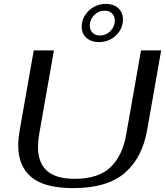

<svg xmlns="http://www.w3.org/2000/svg" viewBox="-20 -960 851 990"><path d="M74 -210Q74 -245 82 -291L154 -700H258L182 -268Q176 -232 176 -201Q176 -122 221.5 -80Q267 -38 366 -38Q487 -38 549.5 -97.5Q612 -157 631 -268L707 -700H811L739 -291Q714 -146 623 -68Q532 10 358 10Q210 10 142 -46.5Q74 -103 74 -210ZM401 -823Q401 -854 418 -881Q435 -908 463.5 -924Q492 -940 525 -940Q565 -940 589.5 -918Q614 -896 614 -860Q614 -812 578 -777.5Q542 -743 490 -743Q450 -743 425.5 -765Q401 -787 401 -823ZM572 -854Q572 -877 557.5 -891Q543 -905 519 -905Q488 -905 465.5 -882Q443 -859 443 -828Q443 -805 457.5 -791Q472 -777 496 -777Q527 -777 549.5 -800Q572 -823 572 -854Z"/></svg>

Font: Fahkwang
Style: Italic
Weight: 400
Italic angle: -10°
Version: Version 1.000; ttfautohint (v1.6)